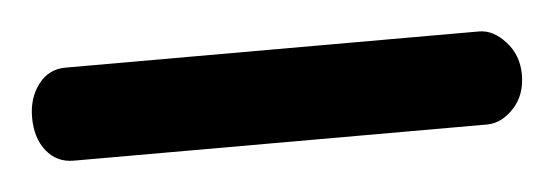

<svg xmlns="http://www.w3.org/2000/svg" viewBox="-48 -38 427 148"><g transform="rotate(-5 165.5 36.0)"><path d="M5 72Q-8 72 -16 62Q-24 52 -24 36Q-24 21 -16 10.5Q-8 0 5 0H325Q336 0 345.5 10.5Q355 21 355 36Q355 52 345.5 62Q336 72 325 72Z"/></g></svg>

Font: Dosis ExtraLight Medium
Style: Regular
Weight: 500
Version: Version 3.001; ttfautohint (v1.8.2)